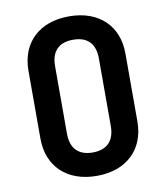

<svg xmlns="http://www.w3.org/2000/svg" viewBox="-84 -810 767 889"><g transform="rotate(-10 300.0 -365.0)"><path d="M300 10C440 10 528 -74 528 -206V-525C528 -656 440 -740 300 -740C160 -740 72 -656 72 -524V-206C72 -74 160 10 300 10ZM300 -100C233 -100 197 -137 197 -206V-524C197 -593 232 -630 300 -630C368 -630 403 -593 403 -524V-206C403 -137 367 -100 300 -100Z"/></g></svg>

Font: Tekne LDO
Style: Bold
Weight: 700
Monospace: yes
Designer: Alessio Laiso, Mario Rullo, Paolo Rosset
Foundry: Alessio Laiso
Version: Version 1.000;hotconv 1.0.109;makeotfexe 2.5.65596